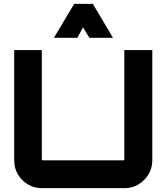

<svg xmlns="http://www.w3.org/2000/svg" viewBox="-20 -981 868 1001"><path d="M198 0Q158 0 125.5 -19.5Q93 -39 73.5 -71.5Q54 -104 54 -144V-720H198V-151Q198 -148 199.5 -146.5Q201 -145 204 -145H622Q625 -145 626.5 -146.5Q628 -148 628 -151V-720H774V-144Q774 -104 754 -71.5Q734 -39 701.5 -19.5Q669 0 630 0H198ZM261 -784 367 -961H464L569 -784H446L413 -838L383 -784Z"/></svg>

Font: Orbitron ExtraBold
Style: Regular
Weight: 800
Designer: Matt McInerney
Foundry: The League of Moveable Type
Version: Version 2.001